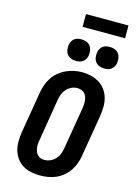

<svg xmlns="http://www.w3.org/2000/svg" viewBox="-162 -1218 924 1308"><g transform="rotate(15 300.0 -563.5)"><path d="M256 8Q223 8 191.5 1.5Q160 -5 134 -21Q108 -37 90 -62Q72 -87 63.5 -117Q55 -147 55.5 -179.5Q56 -212 61 -245L110 -538Q115 -566 124.5 -593.5Q134 -621 151 -646Q168 -671 191.5 -690.5Q215 -710 242 -722Q269 -734 297 -740Q325 -746 354 -746Q387 -746 418 -738Q449 -730 475 -714Q501 -698 519 -673Q537 -648 545.5 -618Q554 -588 553.5 -555.5Q553 -523 548 -490L499 -197Q495 -169 485 -141.5Q475 -114 458.5 -89Q442 -64 418.5 -44.5Q395 -25 367.5 -13Q340 -1 311.5 3.5Q283 8 256 8ZM258 -102Q279 -102 299.5 -111Q320 -120 335 -136.5Q350 -153 358 -173.5Q366 -194 369 -215L418 -508Q420 -522 421 -536.5Q422 -551 420.5 -565Q419 -579 414 -592Q409 -605 399.5 -614.5Q390 -624 376.5 -628.5Q363 -633 349 -633Q328 -633 308 -623.5Q288 -614 273.5 -597.5Q259 -581 251 -561Q243 -541 240 -520L192 -227Q189 -213 188 -198.5Q187 -184 188.5 -170.5Q190 -157 195 -144Q200 -131 209 -121Q218 -111 231 -106.5Q244 -102 258 -102ZM491 -809Q472 -809 455.5 -815.5Q439 -822 428.5 -835.5Q418 -849 415.5 -867Q413 -885 416 -904Q418 -916 424.5 -928Q431 -940 442 -948Q453 -956 465.5 -958.5Q478 -961 491 -961Q509 -961 526 -954.5Q543 -948 553 -934.5Q563 -921 566 -903Q569 -885 566 -866Q564 -854 557 -842Q550 -830 539.5 -822Q529 -814 516 -811.5Q503 -809 491 -809ZM291 -809Q272 -809 255.5 -815.5Q239 -822 228.5 -835.5Q218 -849 215.5 -867Q213 -885 216 -904Q218 -916 224.5 -928Q231 -940 242 -948Q253 -956 265.5 -958.5Q278 -961 291 -961Q309 -961 326 -954.5Q343 -948 353 -934.5Q363 -921 366 -903Q369 -885 366 -866Q364 -854 357 -842Q350 -830 339.5 -822Q329 -814 316 -811.5Q303 -809 291 -809ZM575 -1045H275V-1135H575Z"/></g></svg>

Font: Iosevka Etoile XBdObl
Style: Regular
Weight: 800
Italic angle: -9°
Designer: Belleve Invis
Foundry: Belleve Invis
Version: Version 15.5.2; ttfautohint (v1.8.4)